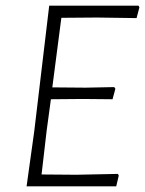

<svg xmlns="http://www.w3.org/2000/svg" viewBox="-20 -659 513 679"><path d="M397 -44 400 -38 391 0H74L101 -194L154 -639H470L473 -633L463 -595L323 -597L197 -596L165 -350L283 -349L384 -351L388 -345L378 -308L273 -309L160 -308L145 -197L127 -42L250 -41Z"/></svg>

Font: Alegreya Sans Light
Style: Italic
Weight: 300
Italic angle: -7°
Designer: Juan Pablo del Peral
Foundry: Huerta Tipografica
Version: Version 2.007